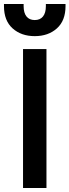

<svg xmlns="http://www.w3.org/2000/svg" viewBox="-26 -947 350 967"><path d="M90 -700H208V0H90ZM-6 -916V-927H93V-916Q93 -882 107.5 -864Q122 -846 149 -846Q176 -846 190.5 -864Q205 -882 205 -916V-927H304V-916Q304 -843 260.5 -804Q217 -765 149 -765Q81 -765 37.5 -804Q-6 -843 -6 -916Z"/></svg>

Font: Niramit SemiBold
Style: Regular
Weight: 600
Designer: Katatrad Aksorn Co.,Ltd.
Foundry: Cadson Demak Co.,Ltd.
Version: Version 1.001; ttfautohint (v1.6)